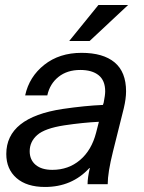

<svg xmlns="http://www.w3.org/2000/svg" viewBox="-20 -732 571 763"><path d="M481 -369Q481 -340 472 -302L429 -130Q408 -46 408 0H328Q328 -26 337 -64H335Q266 11 159 11Q86 11 45.5 -24.5Q5 -60 5 -120Q5 -265 229 -299Q318 -312 389 -315L392 -324Q398 -354 398 -369Q398 -412 372 -433Q346 -454 299 -454Q247 -454 212.5 -426.5Q178 -399 168 -353H80Q96 -427 156 -474.5Q216 -522 304 -522Q390 -522 435.5 -484Q481 -446 481 -369ZM236 -234Q158 -222 128 -195.5Q98 -169 98 -131Q98 -97 121.5 -77Q145 -57 188 -57Q252 -57 298 -96Q344 -135 362 -205L373 -248Q310 -245 236 -234ZM255 -569 371 -712H489L336 -569Z"/></svg>

Font: CST
Style: Italic
Weight: 400
Italic angle: -14°
Version: Version 1.00